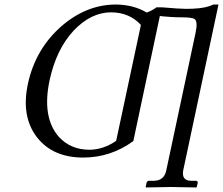

<svg xmlns="http://www.w3.org/2000/svg" viewBox="-20 -678 977 841"><path d="M466.8 -624Q378.4 -624 302.2 -543.5Q226.6 -461.9 197.3 -327.1Q162.6 -163.6 238.3 -78.1Q289.1 -22.5 371.6 -22Q432.6 -22.5 488.8 -61L597.2 -568.8Q546.9 -623.5 466.8 -624ZM775.9 -602.1Q754.4 -602.1 730.5 -603.5Q706.5 -605 693.4 -606.4L680.2 -607.9L564 -60.1Q465.8 11.7 345.2 12.2Q210.9 12.2 141.6 -77.1Q71.8 -168 102.1 -310.1Q134.8 -463.4 250 -564Q358.9 -657.7 486.8 -658.2Q564.5 -657.7 622.6 -623Q645.5 -630.9 665.5 -646H688.5Q767.1 -639.2 794.9 -639.2Q862.3 -639.2 896.5 -650.9Q905.3 -653.8 915 -658.2H937L782.2 69.8Q775.4 112.8 815.9 113.8H839.8Q846.2 115.7 846.2 122.1L841.8 141.1L839.8 143.1Q838.9 143.1 728 141.1L619.6 143.1L618.2 141.1L622.1 122.1Q625 114.7 631.8 113.8H655.8Q698.7 112.3 708 69.8L836.4 -533.2Q847.7 -585 831.5 -595.2Q819.3 -602.1 775.9 -602.1Z"/></svg>

Font: Linux Biolinum Slanted O
Style: Slanted
Weight: 400
Designer: Philipp H. Poll
Foundry: Philipp H. Poll
Version: Version 1.0.4